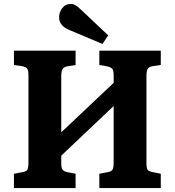

<svg xmlns="http://www.w3.org/2000/svg" viewBox="-20 -958 891 978"><path d="M51 0V-73L94 -81Q114 -84 119.5 -94.5Q125 -105 125 -132V-572Q125 -598 119 -607.5Q113 -617 92 -621L51 -627V-700H365V-627L322 -620Q303 -616 297.5 -604.5Q292 -593 292 -569V-284L559 -536V-573Q559 -597 553 -606Q547 -615 526 -620L486 -627V-700H799V-627L757 -621Q737 -617 731.5 -606Q726 -595 726 -570V-128Q726 -102 732 -93.5Q738 -85 759 -81L799 -73V0H486V-73L528 -81Q548 -84 553.5 -94.5Q559 -105 559 -132V-418L292 -165V-128Q292 -104 298 -94.5Q304 -85 324 -81L365 -73V0ZM502 -734 334 -805Q281 -826 281 -870Q281 -895 297 -916.5Q313 -938 341 -938Q352 -938 362.5 -932.5Q373 -927 388 -913L531 -778Z"/></svg>

Font: Literata 12pt
Style: Bold
Weight: 700
Designer: Latin by Veronika Burian and Jose Scaglione. Greek by Irene Vlachou. Cyrillic by Vera Evstafieva.
Foundry: TypeTogether
Version: Version 3.002